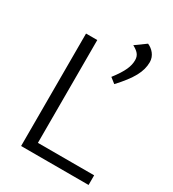

<svg xmlns="http://www.w3.org/2000/svg" viewBox="-196 -927 932 1035"><g transform="rotate(30 270.0 -410.0)"><path d="M100 0H520V-60H170V-700H100ZM417 -820 352 -773C383 -756 401 -740 401 -708C401 -670 386 -632 335 -566L368 -540C444 -622 475 -678 475 -738C475 -778 447 -807 417 -820Z"/></g></svg>

Font: Gully Light
Style: Regular
Weight: 300
Designer: jaikishan Patel
Foundry: MagicType
Version: Version 1.000;Glyphs 3.2 (3242)